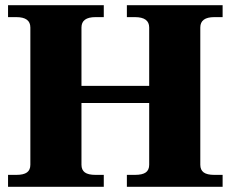

<svg xmlns="http://www.w3.org/2000/svg" viewBox="-20 -720 889 740"><path d="M752 -614V-85Q752 -65 765 -55.5Q778 -46 806 -46H838V0H469V-46H500Q529 -46 542 -55.5Q555 -65 555 -85V-323H294V-85Q294 -65 307 -55.5Q320 -46 348 -46H380V0H11V-46H43Q71 -46 84 -55.5Q97 -65 97 -85V-614Q97 -654 43 -654H11V-700H380V-654H348Q294 -654 294 -614V-389H555V-614Q555 -654 500 -654H469V-700H838V-654H806Q752 -654 752 -614Z"/></svg>

Font: Taviraj ExtraBold
Style: Regular
Weight: 800
Designer: Katatrad Team
Foundry: CadsonDemak
Version: Version 1.001